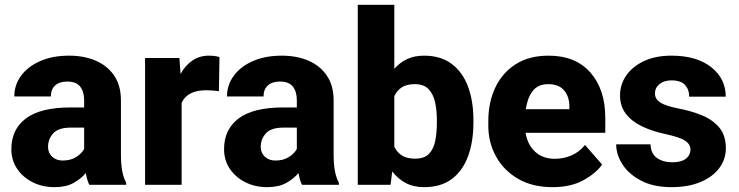

<svg xmlns="http://www.w3.org/2000/svg" viewBox="-20 -770 3078 800"><path d="M352.1 0Q342.8 -19 337.4 -48.8Q316.9 -24.4 285.6 -7.3Q254.4 9.8 206.5 9.8Q157.2 9.8 116.5 -10.5Q75.7 -30.8 51.5 -66.4Q27.3 -102.1 27.3 -148.4Q27.3 -231 88.1 -276.6Q148.9 -322.3 273.4 -322.3H330.6V-352.5Q330.6 -388.2 314 -409.2Q297.4 -430.2 259.8 -430.2Q228 -430.2 210 -414.1Q191.9 -397.9 191.9 -368.2H39.6Q39.6 -415.5 67.6 -454.1Q95.7 -492.7 147.2 -515.4Q198.7 -538.1 268.1 -538.1Q330.1 -538.1 378.7 -517.3Q427.2 -496.6 455.6 -455.1Q483.9 -413.6 483.9 -351.6V-130.4Q483.9 -83 489.5 -55.7Q495.1 -28.3 505.9 -8.3V0ZM241.2 -101.1Q274.9 -101.1 297.9 -116Q320.8 -130.9 330.6 -149.4V-238.3H274.9Q223.6 -238.3 201.9 -214.6Q180.2 -190.9 180.2 -157.7Q180.2 -133.3 197.3 -117.2Q214.4 -101.1 241.2 -101.1Z M894.5 -532.2 892.1 -390.1Q881.8 -391.6 866.5 -392.8Q851.1 -394 839.8 -394Q760.3 -394 736.8 -341.3V0H584.5V-528.3H727.5L732.4 -461.9Q752 -497.6 781.7 -517.8Q811.5 -538.1 850.1 -538.1Q875.5 -538.1 894.5 -532.2Z M1238.3 0Q1229 -19 1223.6 -48.8Q1203.1 -24.4 1171.9 -7.3Q1140.6 9.8 1092.8 9.8Q1043.5 9.8 1002.7 -10.5Q961.9 -30.8 937.7 -66.4Q913.6 -102.1 913.6 -148.4Q913.6 -231 974.4 -276.6Q1035.2 -322.3 1159.7 -322.3H1216.8V-352.5Q1216.8 -388.2 1200.2 -409.2Q1183.6 -430.2 1146 -430.2Q1114.3 -430.2 1096.2 -414.1Q1078.1 -397.9 1078.1 -368.2H925.8Q925.8 -415.5 953.9 -454.1Q981.9 -492.7 1033.4 -515.4Q1085 -538.1 1154.3 -538.1Q1216.3 -538.1 1264.9 -517.3Q1313.5 -496.6 1341.8 -455.1Q1370.1 -413.6 1370.1 -351.6V-130.4Q1370.1 -83 1375.7 -55.7Q1381.3 -28.3 1392.1 -8.3V0ZM1127.4 -101.1Q1161.1 -101.1 1184.1 -116Q1207 -130.9 1216.8 -149.4V-238.3H1161.1Q1109.9 -238.3 1088.1 -214.6Q1066.4 -190.9 1066.4 -157.7Q1066.4 -133.3 1083.5 -117.2Q1100.6 -101.1 1127.4 -101.1Z M1952.6 -270V-259.8Q1952.6 -180.2 1930.4 -119.4Q1908.2 -58.6 1862.8 -24.4Q1817.4 9.8 1747.6 9.8Q1703.1 9.8 1670.4 -7.6Q1637.7 -24.9 1614.3 -55.7L1607.4 0H1470.7V-750H1623V-483.4Q1645.5 -509.3 1676 -523.7Q1706.5 -538.1 1746.6 -538.1Q1816.9 -538.1 1862.5 -503.4Q1908.2 -468.8 1930.4 -408.4Q1952.6 -348.1 1952.6 -270ZM1800.3 -259.8V-270Q1800.3 -310.5 1792.7 -344.5Q1785.2 -378.4 1765.4 -398.9Q1745.6 -419.4 1708.5 -419.4Q1675.3 -419.4 1654.8 -406.5Q1634.3 -393.6 1623 -369.6V-158.7Q1634.3 -134.8 1655.3 -121.8Q1676.3 -108.9 1709.5 -108.9Q1747.1 -108.9 1766.6 -128.2Q1786.1 -147.5 1793.2 -181.6Q1800.3 -215.8 1800.3 -259.8Z M2282.2 9.8Q2198.2 9.8 2138.4 -25.1Q2078.6 -60.1 2046.6 -118.2Q2014.6 -176.3 2014.6 -246.6V-265.1Q2014.6 -343.8 2043.9 -405.5Q2073.2 -467.3 2129.2 -502.7Q2185.1 -538.1 2265.6 -538.1Q2378.4 -538.1 2440.2 -467.5Q2502 -397 2502 -279.3V-216.8H2169.9Q2177.7 -167.5 2209.5 -137.9Q2241.2 -108.4 2292 -108.4Q2328.1 -108.4 2360.8 -122.3Q2393.6 -136.2 2417.5 -166L2488.8 -84.5Q2464.4 -48.8 2411.6 -19.5Q2358.9 9.8 2282.2 9.8ZM2264.6 -419.4Q2220.7 -419.4 2199 -390.1Q2177.2 -360.8 2170.9 -314.9H2352.5V-326.7Q2352.1 -368.2 2330.1 -393.8Q2308.1 -419.4 2264.6 -419.4Z M2856.9 -147Q2856.9 -168.5 2835.4 -183.3Q2814 -198.2 2750.5 -211.9Q2697.8 -223.1 2655.3 -243.4Q2612.8 -263.7 2588.1 -295.4Q2563.5 -327.1 2563.5 -373Q2563.5 -417.5 2588.9 -454.8Q2614.3 -492.2 2662.4 -515.1Q2710.4 -538.1 2777.8 -538.1Q2882.8 -538.1 2943.4 -490.2Q3003.9 -442.4 3003.9 -367.2H2851.6Q2851.6 -397.5 2834 -416.3Q2816.4 -435.1 2777.3 -435.1Q2747.1 -435.1 2728 -419.7Q2709 -404.3 2709 -380.4Q2709 -357.9 2730.2 -343.5Q2751.5 -329.1 2802.7 -318.8Q2857.9 -308.6 2903.6 -290Q2949.2 -271.5 2976.8 -238.8Q3004.4 -206.1 3004.4 -152.3Q3004.4 -106 2976.6 -69.1Q2948.7 -32.2 2897.9 -11.2Q2847.2 9.8 2777.8 9.8Q2703.1 9.8 2651.6 -17.1Q2600.1 -43.9 2573.7 -85Q2547.4 -126 2547.4 -168.5H2690.4Q2692.4 -128.4 2718.3 -111.1Q2744.1 -93.8 2781.2 -93.8Q2818.4 -93.8 2837.6 -108.6Q2856.9 -123.5 2856.9 -147Z"/></svg>

Font: Vazirmatn UI ExtraBold
Style: Regular
Weight: 800
Designer: Saber Rastikerdar
Foundry: Saber Rastikerdar
Version: Version 33.003